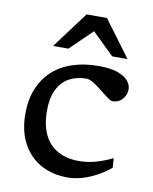

<svg xmlns="http://www.w3.org/2000/svg" viewBox="-82 -778 679 851"><g transform="rotate(10 257.0 -353.0)"><path d="M331 -500.5Q388 -500.5 420.2 -488Q452.5 -475.5 466 -457.5Q479.5 -439.5 479.5 -422Q479.5 -405 471.5 -390Q463.5 -375 449.8 -366.2Q436 -357.5 417.5 -357.5Q411.5 -357.5 399.5 -365.5Q387.5 -373.5 373 -385.2Q358.5 -397 343 -408.8Q327.5 -420.5 313 -428.2Q298.5 -436 287.5 -436Q243.5 -436 210.2 -417.5Q177 -399 158.2 -361.5Q139.5 -324 139.5 -267.5Q139.5 -203.5 160.2 -159.5Q181 -115.5 221 -93Q261 -70.5 318 -70.5Q353.5 -70.5 390.8 -80.5Q428 -90.5 467.5 -110L470.5 -67Q440 -42.5 407.8 -25.2Q375.5 -8 343.2 1Q311 10 280.5 10Q211.5 10 159 -19.2Q106.5 -48.5 77 -103.8Q47.5 -159 47.5 -237Q47.5 -299 67 -347.5Q86.5 -396 123 -430.2Q159.5 -464.5 212 -482.5Q264.5 -500.5 331 -500.5ZM116.5 -553 238.5 -716.5H330L451.5 -553H382.5L272 -660.5H296L185.5 -553Z"/></g></svg>

Font: Newsreader 9pt
Style: Regular
Weight: 400
Designer: Hugues Gentile
Foundry: Production Type
Version: Version 1.003